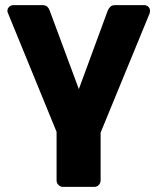

<svg xmlns="http://www.w3.org/2000/svg" viewBox="-20 -540 615 750"><path d="M566 -498Q566 -493 565 -489L373 -22V165Q373 175 366 182.5Q359 190 348 190H226Q216 190 208.5 182.5Q201 175 201 165V-25L11 -489Q9 -493 9 -498Q9 -507 16 -513.5Q23 -520 32 -520H145Q159 -520 165.5 -513Q172 -506 174 -499L288 -192L401 -499Q404 -506 410.5 -513Q417 -520 430 -520H543Q553 -520 559.5 -513.5Q566 -507 566 -498Z"/></svg>

Font: Rubik
Style: Bold
Weight: 700
Designer: Hubert and Fischer
Foundry: Hubert and Fischer
Version: Version 2.300;gftools[0.9.30]